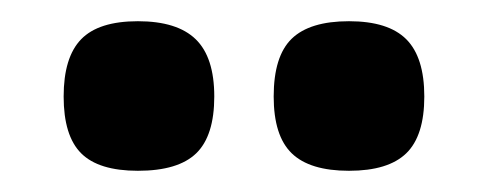

<svg xmlns="http://www.w3.org/2000/svg" viewBox="-20 -755 460 181"><path d="M110 -594Q73 -594 56.5 -610.5Q40 -627 40 -664Q40 -701 56.5 -718Q73 -735 110 -735Q147 -735 164.5 -718Q182 -701 182 -664Q182 -627 165 -610.5Q148 -594 110 -594ZM238 -664Q238 -702 255 -718.5Q272 -735 309 -735Q346 -735 363 -718Q380 -701 380 -664Q380 -627 363 -610.5Q346 -594 309 -594Q272 -594 255 -610.5Q238 -627 238 -664Z"/></svg>

Font: Fivo Sans Med
Style: Regular
Weight: 450
Designer: Alexander Slobzheninov
Foundry: Alexander Slobzheninov
Version: 1.0